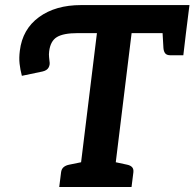

<svg xmlns="http://www.w3.org/2000/svg" viewBox="-20 -744 774 764"><path d="M290.6 0 365.7 -612.2H288.7Q232.5 -612.2 206.5 -596.5Q180.5 -580.8 175.6 -539.5Q174 -527.5 175.3 -516.6Q176.6 -505.7 177 -500Q179.6 -486.6 173.3 -475.1Q167 -463.6 149.1 -459.5L67 -442.3Q60.4 -467.6 57.9 -490.6Q55.3 -513.6 58.9 -542Q69.4 -627.9 135.1 -675.8Q200.7 -723.8 302.7 -723.8H733.9L719.9 -612.2H503.7L428.6 0ZM215.7 0 223 -58.1Q224.6 -71.6 233.1 -78.8Q241.6 -86.1 255.8 -88.8L314.6 -100.8L314.9 0ZM404.3 0 429.4 -100.8 485.3 -88.8Q498.9 -86.1 505.6 -78.8Q512.3 -71.6 510.7 -58.1L503.4 0ZM625.6 -635.5 719.9 -612.2 709.5 -524.1H657.8Q643.7 -524.1 637.5 -531.6Q631.4 -539 630.3 -553.2Z"/></svg>

Font: Aleo
Style: Italic
Weight: 400
Italic angle: -7°
Designer: Alessio Laiso
Foundry: Alessio Laiso
Version: Version 2.001;gftools[0.9.29]